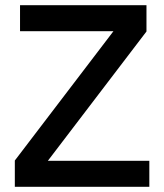

<svg xmlns="http://www.w3.org/2000/svg" viewBox="-20 -718 631 738"><path d="M554 -100H164L543 -597V-698H57V-598H416L37 -101V0H554Z"/></svg>

Font: IBMKR Medm
Style: Regular
Weight: 500
Designer: Mike Abbink; Paul van der Laan; Pieter van Rosmalen; Wujin Sim; Chorong Kim; Dohee Lee;
Foundry: Sandoll Inc.
Version: Version 1.002